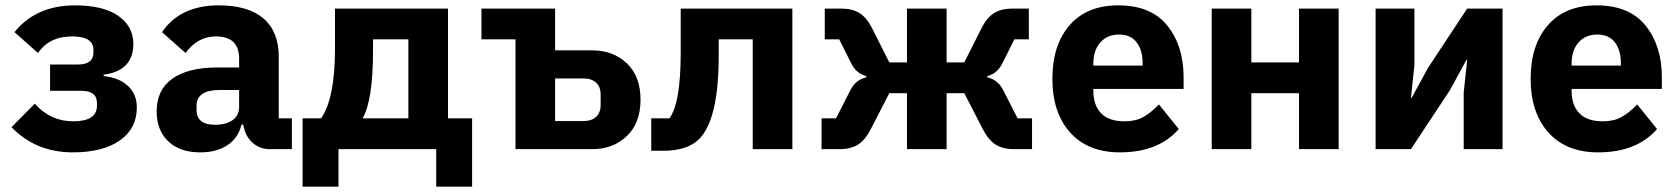

<svg xmlns="http://www.w3.org/2000/svg" viewBox="-20 -557 6262 717"><path d="M252 12Q114 12 23 -82L110 -170Q168 -104 253 -104Q342 -104 342 -162V-173Q342 -218 283 -218H167V-316H270Q329 -316 329 -361V-371Q329 -421 249 -421Q164 -421 122 -359L34 -437Q115 -537 260 -537Q366 -537 422 -497.5Q478 -458 478 -393Q478 -293 367 -278V-273Q425 -267 458 -236Q491 -205 491 -156Q491 -77 427.5 -32.5Q364 12 252 12Z M728 12Q651 12 608 -29.5Q565 -71 565 -141Q565 -222 624 -263.5Q683 -305 790 -305H873V-338Q873 -421 786 -421Q718 -421 673 -359L585 -437Q653 -537 797 -537Q907 -537 964 -488Q1021 -439 1021 -345V-115H1070V0H988Q952 0 926 -21.5Q900 -43 891 -79L888 -92H882Q870 -42 829.5 -15Q789 12 728 12ZM783 -91Q823 -91 848 -108Q873 -125 873 -159V-221H801Q714 -221 714 -162V-147Q714 -91 783 -91Z M1110 140V-115H1179Q1231 -189 1231 -376V-525H1653V-115H1743V140H1609V0H1244V140ZM1334 -115H1505V-410H1373V-368Q1373 -182 1334 -115Z M1905 0V-410H1778V-525H2053V-369H2191Q2270 -369 2321 -320.5Q2372 -272 2372 -185Q2372 -98 2321 -49Q2270 0 2191 0ZM2053 -105H2159Q2189 -105 2206 -120.5Q2223 -136 2223 -165V-204Q2223 -233 2206 -248.5Q2189 -264 2159 -264H2053Z M2412 6V-115H2480Q2522 -173 2522 -359V-525H2939V0H2791V-410H2664V-351Q2664 -111 2591 -38Q2547 6 2457 6Z M3048 0V-115H3102L3157 -223Q3177 -260 3215 -268V-273Q3178 -282 3159 -320L3114 -410H3060V-525H3121Q3163 -525 3190 -508Q3217 -491 3237 -451L3301 -324H3367V-525H3515V-324H3581L3645 -451Q3665 -491 3692 -508Q3719 -525 3761 -525H3822V-410H3768L3723 -320Q3704 -282 3667 -273V-268Q3705 -260 3725 -223L3780 -115H3834V0H3767Q3725 0 3698 -17Q3671 -34 3650 -75L3581 -209H3515V0H3367V-209H3301L3232 -75Q3211 -34 3184 -17Q3157 0 3115 0Z M4162 12Q4043 12 3976.5 -62Q3910 -136 3910 -263Q3910 -389 3974.5 -463Q4039 -537 4156 -537Q4279 -537 4339.5 -461Q4400 -385 4400 -269V-225H4063V-217Q4063 -164 4092 -134Q4121 -104 4179 -104Q4221 -104 4249.5 -120Q4278 -136 4308 -167L4382 -75Q4306 12 4162 12ZM4063 -312H4247V-321Q4247 -370 4224.5 -399Q4202 -428 4159 -428Q4115 -428 4089 -398.5Q4063 -369 4063 -320Z M4505 0V-525H4653V-324H4831V-525H4979V0H4831V-209H4653V0Z M5117 0V-525H5262V-314L5249 -192H5252L5313 -304L5459 -525H5591V0H5446V-211L5459 -333H5456L5395 -221L5249 0Z M5948 12Q5829 12 5762.5 -62Q5696 -136 5696 -263Q5696 -389 5760.5 -463Q5825 -537 5942 -537Q6065 -537 6125.5 -461Q6186 -385 6186 -269V-225H5849V-217Q5849 -164 5878 -134Q5907 -104 5965 -104Q6007 -104 6035.5 -120Q6064 -136 6094 -167L6168 -75Q6092 12 5948 12ZM5849 -312H6033V-321Q6033 -370 6010.5 -399Q5988 -428 5945 -428Q5901 -428 5875 -398.5Q5849 -369 5849 -320Z"/></svg>

Font: Anuphan
Style: Bold
Weight: 700
Designer: Mike Abbink, Paul van der Laan, Pieter van Rosmalen, Mint Tantisuwanna
Foundry: Bold Monday; Cadson Demak
Version: Version 3.002;hotconv 1.0.109;makeotfexe 2.5.65596